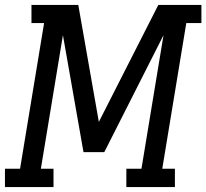

<svg xmlns="http://www.w3.org/2000/svg" viewBox="-37 -755 833 775"><path d="M-17 0V-74H44L141 -662H90V-735H279L362 -263L602 -735H776V-662H715L618 -74H669V0H473V-74H534L623 -613L384 -141H300L217 -613L128 -74H179V0Z"/></svg>

Font: Iosevka Etoile Oblique
Style: Regular
Weight: 400
Italic angle: -9°
Designer: Belleve Invis
Foundry: Belleve Invis
Version: Version 15.5.2; ttfautohint (v1.8.4)